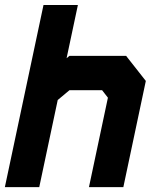

<svg xmlns="http://www.w3.org/2000/svg" viewBox="-37 -770 640 790"><path d="M-17 0 142 -749.5H283.5L237 -530.5L248.5 -540H482L563 -437L470.5 0H329L407 -368L383 -399H249L200.5 -358.5L124.5 0ZM71.5 -71H71L137.5 -385L242.5 -470.5H439L487 -410.5L415 -71H414.5L486.5 -410.5L439 -470.5H242.5L137.5 -385L199 -673H199.5Z"/></svg>

Font: Tourney Thin Black
Style: Italic
Weight: 900
Italic angle: -12°
Version: Version 1.015